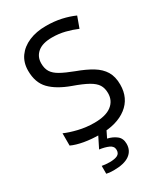

<svg xmlns="http://www.w3.org/2000/svg" viewBox="-232 -824 1012 1164"><g transform="rotate(-30 274.5 -242.0)"><path d="M502 -191Q502 -96 433 -43Q364 10 247 10Q187 10 136 1Q85 -8 51 -24V-110Q87 -94 140.5 -81Q194 -68 251 -68Q331 -68 371.5 -99Q412 -130 412 -183Q412 -218 397 -242Q382 -266 345.5 -286.5Q309 -307 244 -330Q153 -363 106.5 -411Q60 -459 60 -542Q60 -599 89 -639.5Q118 -680 169.5 -702Q221 -724 288 -724Q347 -724 396 -713Q445 -702 485 -684L457 -607Q420 -623 376.5 -634Q333 -645 286 -645Q219 -645 185 -616.5Q151 -588 151 -541Q151 -505 166 -481Q181 -457 215 -438Q249 -419 307 -397Q370 -374 413.5 -347.5Q457 -321 479.5 -284Q502 -247 502 -191ZM356 139Q356 187 319 213.5Q282 240 208 240Q176 240 158 235V180Q167 182 182 183.5Q197 185 211 185Q247 185 266 175.5Q285 166 285 141Q285 115 258.5 103Q232 91 194 86L237 0H295L269 53Q305 61 330.5 81Q356 101 356 139Z"/></g></svg>

Font: Noto Sans Test
Style: Regular
Weight: 400
Version: Version 1.002; ttfautohint (v1.8.4.7-5d5b)